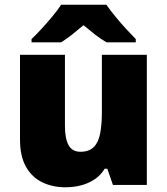

<svg xmlns="http://www.w3.org/2000/svg" viewBox="-20 -786 710 816"><path d="M604 -553V0H460L436 -69H425Q408 -41 381.5 -23.5Q355 -6 323.5 2Q292 10 258 10Q204 10 160 -11Q116 -32 90.5 -77Q65 -122 65 -193V-553H256V-251Q256 -197 271.5 -169Q287 -141 322 -141Q358 -141 378 -160.5Q398 -180 405.5 -218Q413 -256 413 -311V-553ZM432 -766Q448 -743 470.5 -715.5Q493 -688 516.5 -662.5Q540 -637 557 -620V-606H433Q407 -621 384 -639Q361 -657 335 -679Q309 -657 287.5 -640Q266 -623 240 -606H114V-620Q133 -638 156.5 -663.5Q180 -689 202.5 -716Q225 -743 240 -766Z"/></svg>

Font: Noto Sans Devanagari Black
Style: Regular
Weight: 900
Version: Version 2.003